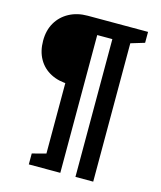

<svg xmlns="http://www.w3.org/2000/svg" viewBox="-127 -793 882 1054"><g transform="rotate(15 314.5 -266.0)"><path d="M138 170V108L233 83L216 108V-333L238 -312Q179 -312 133.5 -335.5Q88 -359 63 -403Q38 -447 38 -507Q38 -566 63.5 -609.5Q89 -653 134.5 -677.5Q180 -702 239 -702H582V-640L486 -611L504 -638V170H403V-642L423 -613H297L317 -642V170Z"/></g></svg>

Font: Bitter Thin SemiBold
Style: Regular
Weight: 600
Version: Version 2.002